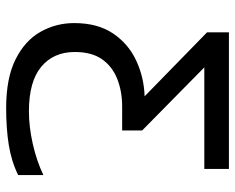

<svg xmlns="http://www.w3.org/2000/svg" viewBox="-90 -664 764 624"><g transform="rotate(90 292.0 -352.0)"><path d="M331 10Q234 10 173 -20.5Q112 -51 83.5 -101.5Q55 -152 55 -211Q55 -287 88.5 -337Q122 -387 176.5 -412.5Q231 -438 293 -440L85 -643V-714H529V-634H199L404 -432V-367H326Q277 -367 236.5 -351Q196 -335 172.5 -301.5Q149 -268 149 -213Q149 -144 197 -104Q245 -64 342 -64Q392 -64 447.5 -76.5Q503 -89 549 -111V-29Q504 -7 451 1.5Q398 10 331 10Z"/></g></svg>

Font: Noto Sans IKEA
Style: Regular
Weight: 400
Designer: Monotype Design Team
Foundry: Monotype Imaging Inc.
Version: Version 2.001